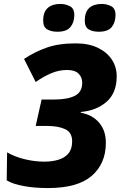

<svg xmlns="http://www.w3.org/2000/svg" viewBox="-20 -944 618 974"><path d="M223 10Q155 10 100.5 0Q46 -10 14 -29L16 -171Q56 -148 106.5 -136Q157 -124 205 -124Q244 -124 276 -133.5Q308 -143 327 -165.5Q346 -188 346 -227Q346 -272 311 -288.5Q276 -305 220 -305H161L191 -439H252Q322 -439 359.5 -458Q397 -477 397 -524Q397 -552 378.5 -570.5Q360 -589 320 -589Q279 -589 240 -572.5Q201 -556 161 -528L102 -645Q156 -681 217 -702.5Q278 -724 364 -724Q430 -724 476.5 -701.5Q523 -679 547.5 -641.5Q572 -604 572 -557Q572 -473 521 -428Q470 -383 390 -376V-372Q448 -362 482.5 -322Q517 -282 517 -220Q517 -114 445.5 -52Q374 10 223 10ZM481 -783Q450 -783 430 -795Q410 -807 410 -839Q410 -883 432.5 -903.5Q455 -924 496 -924Q522 -924 544 -912.5Q566 -901 566 -868Q566 -831 547 -807Q528 -783 481 -783ZM271 -783Q240 -783 219.5 -795Q199 -807 199 -839Q199 -883 222 -903.5Q245 -924 286 -924Q312 -924 334.5 -912.5Q357 -901 357 -868Q357 -831 337.5 -807Q318 -783 271 -783Z"/></svg>

Font: Noto Sans Disp ExtBd
Style: Italic
Weight: 800
Italic angle: -12°
Designer: Monotype Design Team
Foundry: Monotype Imaging Inc.
Version: Version 2.000;GOOG;noto-source:20170915:90ef993387c0